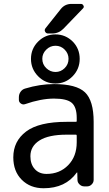

<svg xmlns="http://www.w3.org/2000/svg" viewBox="-20 -999 574 1008"><path d="M339.8 -690.4Q339.8 -717.8 319.8 -738.3Q299.8 -758.8 271.5 -758.8Q243.2 -758.8 222.7 -738.3Q202.1 -717.8 202.1 -690.4Q202.1 -661.1 223.1 -641.1Q244.1 -621.1 271.5 -621.1Q298.8 -621.1 319.3 -641.1Q339.8 -661.1 339.8 -690.4ZM362.3 -780.3Q398.4 -743.2 398.4 -689.9Q398.4 -636.7 361.3 -598.6Q324.2 -560.5 271 -560.5Q217.8 -560.5 180.2 -598.6Q142.6 -636.7 142.6 -689.9Q142.6 -743.2 180.2 -780.8Q217.8 -818.4 271 -818.4Q324.2 -818.4 362.3 -780.3ZM382.8 -287.1Q382.8 -292 378.9 -292H330.1Q235.4 -292 187.5 -261.7Q139.6 -231.4 139.6 -178.7Q139.6 -136.7 162.6 -111.3Q185.5 -85.9 224.6 -85.9Q293 -85.9 337.9 -131.8Q382.8 -177.7 382.8 -252ZM378.9 -359.4Q382.8 -359.4 382.8 -363.3V-379.9Q382.8 -436.5 356.9 -459Q331.1 -481.4 263.7 -481.4Q195.3 -481.4 111.3 -452.1Q99.6 -448.2 89.4 -455.6Q79.1 -462.9 79.1 -474.6V-488.3Q79.1 -504.9 88.4 -517.6Q97.7 -530.3 112.3 -534.2Q189.5 -557.6 263.7 -557.6Q380.9 -557.6 426.3 -514.2Q471.7 -470.7 471.7 -359.4V-54.7Q471.7 -41 461.4 -30.8Q451.2 -20.5 437.5 -20.5H421.9Q408.2 -20.5 397.5 -30.8Q386.7 -41 386.7 -54.7L385.7 -92.8Q385.7 -93.8 384.8 -93.8Q383.8 -93.8 382.8 -92.8Q324.2 -10.7 209 -10.7Q138.7 -10.7 94.2 -55.2Q49.8 -99.6 49.8 -172.9Q49.8 -257.8 117.2 -308.6Q184.6 -359.4 330.1 -359.4ZM312.5 -847.7Q288.1 -823.2 253.9 -823.2H232.4Q221.7 -823.2 216.8 -833Q214.8 -836.9 214.8 -839.8Q214.8 -845.7 218.8 -850.6L298.8 -951.2Q320.3 -978.5 355.5 -978.5H404.3Q414.1 -978.5 418 -969.7Q419.9 -966.8 419.9 -963.9Q419.9 -958 415 -954.1Z"/></svg>

Font: Gen Jyuu GothicL Regular
Style: Regular
Weight: 400
Designer: [Source Han Sans]
Ryoko NISHIZUKA  (kana & ideographs); Paul D. Hunt (Latin, Greek & Cyrillic); Wenlong ZHANG  (bopomofo
Version: Version 1.002.20150607